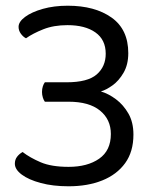

<svg xmlns="http://www.w3.org/2000/svg" viewBox="-20 -641 546 672"><path d="M217 -621Q312 -621 370.5 -579.5Q429 -538 429 -455Q429 -415 412.5 -386.5Q396 -358 373.5 -342Q351 -326 333 -321Q360 -313 386 -293.5Q412 -274 429.5 -243.5Q447 -213 447 -170Q447 -110 418 -70Q389 -30 338 -9.5Q287 11 220 11Q165 11 122.5 -0.5Q80 -12 56 -30Q32 -48 32 -68Q32 -82 39.5 -92Q47 -102 59 -109Q85 -89 122.5 -73Q160 -57 220 -57Q286 -57 327 -85.5Q368 -114 368 -172Q368 -223 330 -254Q292 -285 220 -285H137Q133 -290 130 -299.5Q127 -309 127 -319Q127 -330 130 -339Q133 -348 137 -353H213Q287 -353 318.5 -380.5Q350 -408 350 -453Q350 -502 314 -527.5Q278 -553 216 -553Q168 -553 131.5 -538.5Q95 -524 71 -507Q61 -512 53 -523Q45 -534 45 -547Q45 -565 68 -582Q91 -599 130 -610Q169 -621 217 -621Z"/></svg>

Font: Baloo Paaji 2
Style: Regular
Weight: 400
Designer: Shuchita Grover, Noopur Datye and Ek Type
Foundry: Ek Type
Version: Version 1.700